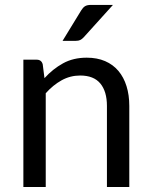

<svg xmlns="http://www.w3.org/2000/svg" viewBox="-20 -744 596 764"><path d="M73 0V-506.5H126Q145 -506.5 150 -488L157 -433Q190 -469.5 230.8 -492Q271.5 -514.5 325 -514.5Q366.5 -514.5 398.2 -500.8Q430 -487 451.2 -461.8Q472.5 -436.5 483.5 -401Q494.5 -365.5 494.5 -322.5V0H405.5V-322.5Q405.5 -380 379.2 -411.8Q353 -443.5 299 -443.5Q259.5 -443.5 225.2 -424.5Q191 -405.5 162 -373V0ZM429.5 -724.5 313 -595.5Q306 -588 299.2 -584.8Q292.5 -581.5 282 -581.5H229L303 -702.5Q310 -714 318.2 -719.2Q326.5 -724.5 342.5 -724.5Z"/></svg>

Font: Lato TR
Style: Regular
Weight: 400
Designer: Lukasz Dziedzic
Foundry: tyPoland Lukasz Dziedzic
Version: Version 1.104 2013